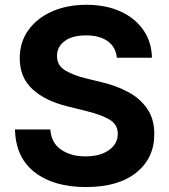

<svg xmlns="http://www.w3.org/2000/svg" viewBox="-20 -757 695 788"><path d="M332.5 10.7Q201.2 10.7 122.8 -49.6Q44.4 -109.9 41.5 -225.6H186.5Q190.4 -170.4 230.7 -142.8Q271 -115.2 331.1 -115.2Q390.6 -115.2 427 -140.9Q463.4 -166.5 463.4 -208Q463.4 -245.6 430.4 -265.6Q397.5 -285.6 337.9 -300.3L257.8 -320.3Q165.5 -342.8 113.3 -390.9Q61 -439 61 -518.1Q61 -584 96.4 -633.3Q131.8 -682.6 193.6 -710Q255.4 -737.3 334.5 -737.3Q415 -737.3 475.1 -709.7Q535.2 -682.1 568.8 -633.1Q602.5 -584 603.5 -520H459.5Q455.6 -564 422.1 -587.9Q388.7 -611.8 333 -611.8Q275.9 -611.8 244.9 -588.1Q213.9 -564.5 213.9 -527.8Q213.9 -487.3 248.8 -467.3Q283.7 -447.3 330.1 -436L396 -419.9Q457 -405.8 506.3 -379.2Q555.7 -352.5 584.5 -310.3Q613.3 -268.1 613.3 -207Q613.3 -107.9 539.3 -48.6Q465.3 10.7 332.5 10.7Z"/></svg>

Font: Inter
Style: Bold
Weight: 700
Designer: Rasmus Andersson
Foundry: rsms
Version: Version 4.001;git-9221beed3